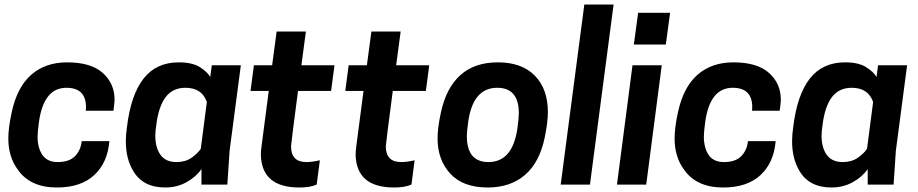

<svg xmlns="http://www.w3.org/2000/svg" viewBox="-20 -820 4077 853"><path d="M233 13Q115 13 60 -65Q17 -122 17 -205Q17 -253 32 -321Q56 -433 119 -488Q182 -543 278 -543Q384 -543 436.5 -496Q489 -449 489 -377Q489 -365 484 -328H361L362 -344Q362 -430 275 -430Q174 -430 153 -278Q147 -232 147 -213Q147 -163 168.5 -131.5Q190 -100 236 -100Q288 -100 313.5 -126.5Q339 -153 343 -193H466Q458 -97 398.5 -42Q339 13 233 13Z M1050 -530H921ZM714 13Q614 13 571 -62Q539 -116 539 -193Q539 -222 544 -255Q561 -398 617.5 -470.5Q674 -543 774 -543Q834 -543 867.5 -522Q901 -501 914 -478L921 -530H1050L1000 -150L990 0H875V-69Q851 -34 808.5 -10.5Q766 13 714 13ZM764 -100Q804 -100 831.5 -119.5Q859 -139 872 -159L899 -367Q877 -430 804 -430Q747 -430 715.5 -388Q684 -346 674 -262Q670 -237 670 -217Q670 -164 693 -132Q716 -100 764 -100Z M1310 13Q1143 13 1139 -131Q1139 -150 1142 -171L1174 -416H1093L1108 -530H1189L1209 -680H1339L1319 -530H1466L1451 -416H1304Q1274 -188 1273 -170Q1273 -100 1341 -100Q1368 -100 1401 -108L1387 0Q1358 13 1310 13Z M1731 13Q1564 13 1560 -131Q1560 -150 1563 -171L1595 -416H1514L1529 -530H1610L1630 -680H1760L1740 -530H1887L1872 -416H1725Q1695 -188 1694 -170Q1694 -100 1762 -100Q1789 -100 1822 -108L1808 0Q1779 13 1731 13Z M2150 -100Q2258 -100 2279 -252Q2285 -297 2285 -317Q2285 -430 2189 -430Q2081 -430 2060 -278Q2054 -233 2054 -216Q2054 -100 2150 -100ZM2147 13Q2037 13 1980.5 -48.5Q1924 -110 1924 -205Q1924 -253 1939 -321Q1962 -429 2025 -486Q2088 -543 2192 -543Q2298 -543 2356 -484Q2414 -425 2414 -322Q2414 -276 2400 -209Q2377 -98 2312 -42.5Q2247 13 2147 13Z M2601 0H2471L2576 -800H2706Z M2851 0H2721L2790 -530H2920ZM2938 -622H2796L2815 -763H2957Z M3193 13Q3075 13 3020 -65Q2977 -122 2977 -205Q2977 -253 2992 -321Q3016 -433 3079 -488Q3142 -543 3238 -543Q3344 -543 3396.5 -496Q3449 -449 3449 -377Q3449 -365 3444 -328H3321L3322 -344Q3322 -430 3235 -430Q3134 -430 3113 -278Q3107 -232 3107 -213Q3107 -163 3128.5 -131.5Q3150 -100 3196 -100Q3248 -100 3273.5 -126.5Q3299 -153 3303 -193H3426Q3418 -97 3358.5 -42Q3299 13 3193 13Z M4010 -530H3881ZM3674 13Q3574 13 3531 -62Q3499 -116 3499 -193Q3499 -222 3504 -255Q3521 -398 3577.5 -470.5Q3634 -543 3734 -543Q3794 -543 3827.5 -522Q3861 -501 3874 -478L3881 -530H4010L3960 -150L3950 0H3835V-69Q3811 -34 3768.5 -10.5Q3726 13 3674 13ZM3724 -100Q3764 -100 3791.5 -119.5Q3819 -139 3832 -159L3859 -367Q3837 -430 3764 -430Q3707 -430 3675.5 -388Q3644 -346 3634 -262Q3630 -237 3630 -217Q3630 -164 3653 -132Q3676 -100 3724 -100Z"/></svg>

Font: Tanohe Sans SemiBold
Style: Italic
Weight: 600
Designer: Village Type and Design LLC & Cristiano Sobral
Foundry: Cooper Hewitt Smithsonian Design Museum
Version: Version 1.00;September 29, 2021;FontCreator 13.0.0.2655 64-b